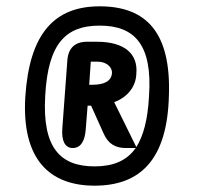

<svg xmlns="http://www.w3.org/2000/svg" viewBox="-20 -814 664 607"><path d="M279 -227C425 -227 509 -311 514 -512C521 -712 442 -794 295 -794C151 -794 73 -707 60 -508C48 -310 137 -227 279 -227ZM123 -512C132 -677 188 -733 295 -733C404 -733 463 -675 451 -508C447 -435 433 -384 411 -349L341 -491C384 -507 410 -541 411 -581C417 -644 373 -682 287 -682H255C217 -682 196 -662 193 -624L177 -408C174 -368 186 -346 210 -346C234 -346 248 -366 251 -404L257 -480H268L308 -391C322 -360 344 -346 378 -346H409C380 -305 337 -288 279 -288C171 -288 113 -346 123 -512ZM262 -546 267 -619H289C315 -619 335 -603 334 -583C332 -557 309 -546 271 -546Z"/></svg>

Font: 寒蝉团圆体 Round
Style: Regular
Weight: 500
Designer: 寒蝉字型
Version: Version 2.700;Glyphs 3.1.1 (3135)